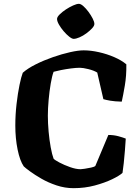

<svg xmlns="http://www.w3.org/2000/svg" viewBox="-20 -983 729 1003"><path d="M364 0Q319 0 275.5 -14.5Q232 -29 196.5 -49.5Q161 -70 136.5 -88Q112 -106 104 -114Q84 -143 72 -201.5Q60 -260 60 -327Q60 -384 66.5 -440Q73 -496 82 -539.5Q91 -583 99 -603Q125 -626 167 -647Q209 -668 256.5 -684.5Q304 -701 346.5 -710.5Q389 -720 417 -720Q454 -720 496.5 -710.5Q539 -701 577 -684.5Q615 -668 640 -647Q641 -588 632 -535.5Q623 -483 616 -452Q579 -453 556 -457Q533 -461 520 -465L488 -604Q470 -615 441.5 -622Q413 -629 397 -629Q378 -629 351 -625.5Q324 -622 299 -617Q274 -612 260 -608Q252 -587 245 -546.5Q238 -506 234 -460.5Q230 -415 230 -379Q230 -339 234 -295Q238 -251 245 -213Q252 -175 260 -154Q266 -147 290.5 -134Q315 -121 346 -110Q377 -99 401 -99Q407 -99 423 -101.5Q439 -104 455.5 -107.5Q472 -111 478 -116L546 -278Q574 -278 598 -271.5Q622 -265 637 -259Q635 -230 632.5 -196Q630 -162 626.5 -131Q623 -100 620 -80Q604 -65 565.5 -46.5Q527 -28 475 -14Q423 0 364 0ZM365 -780Q356 -780 341.5 -791.5Q327 -803 312.5 -820Q298 -837 288 -854.5Q278 -872 278 -884Q278 -894 291.5 -907.5Q305 -921 324 -933.5Q343 -946 362 -954.5Q381 -963 392 -963Q402 -963 415.5 -951Q429 -939 442 -921.5Q455 -904 464 -886.5Q473 -869 473 -858Q473 -848 461 -835Q449 -822 431.5 -809Q414 -796 395.5 -788Q377 -780 365 -780Z"/></svg>

Font: Texturina ExtraBold
Style: Regular
Weight: 800
Designer: Guillermo Torres Carreño
Foundry: Omnibus-Type
Version: Version 1.002; ttfautohint (v1.8.3)